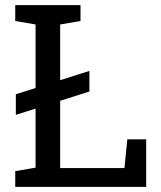

<svg xmlns="http://www.w3.org/2000/svg" viewBox="-20 -731 631 751"><path d="M39.6 0V-61.5L119.1 -75.2V-635.3L39.6 -648.9V-710.9H119.1H215.3H294.9V-648.9L215.3 -635.3V-73.7H466.8L478 -186H551.8V0ZM42 -281.7V-362.3L329.6 -453.6V-373Z"/></svg>

Font: Roboto Slab LO
Style: Regular
Weight: 400
Designer: Google
Version: Version 2.000